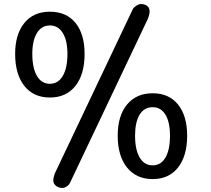

<svg xmlns="http://www.w3.org/2000/svg" viewBox="-20 -875 1045 951"><path d="M327 30Q322 41 310.5 48.5Q299 56 289 56Q271 56 257.5 45.5Q244 35 244 19Q244 3 253 -19L638 -830Q643 -839 655.5 -847Q668 -855 678 -855Q697 -855 709 -845.5Q721 -836 721 -819Q721 -803 712 -781ZM55 -608Q55 -705 100.5 -761Q146 -817 227 -817Q309 -817 354 -761.5Q399 -706 399 -608Q399 -507 353.5 -449.5Q308 -392 227 -392Q146 -392 100.5 -449.5Q55 -507 55 -608ZM314 -608Q314 -674 291 -711.5Q268 -749 227 -749Q186 -749 163 -711.5Q140 -674 140 -608Q140 -538 163 -499Q186 -460 227 -460Q268 -460 291 -499Q314 -538 314 -608ZM563 -203Q563 -301 609 -357Q655 -413 736 -413Q817 -413 862 -357Q907 -301 907 -203Q907 -103 862 -45.5Q817 12 736 12Q655 12 609 -45.5Q563 -103 563 -203ZM822 -203Q822 -270 799.5 -307Q777 -344 736 -344Q694 -344 671.5 -307Q649 -270 649 -203Q649 -133 672 -94.5Q695 -56 736 -56Q777 -56 799.5 -94.5Q822 -133 822 -203Z"/></svg>

Font: Tsukimi Rounded SemiBold
Style: Regular
Weight: 600
Designer: Takashi Funayama
Foundry: Takashi Funayama
Version: Version 1.032; ttfautohint (v1.8.3)